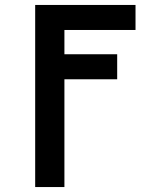

<svg xmlns="http://www.w3.org/2000/svg" viewBox="-20 -540 640 775"><path d="M122 215V-520H527V-419H240V-321H453V-220H240V215Z"/></svg>

Font: R Plex Mono
Style: Bold
Weight: 700
Monospace: yes
Designer: Belleve Invis
Foundry: Belleve Invis
Version: Version 31.8.0